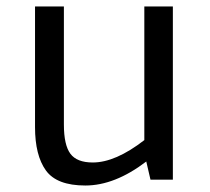

<svg xmlns="http://www.w3.org/2000/svg" viewBox="-20 -554 648 592"><path d="M425 -534H513V0H444L431 -56Q334 18 243 18Q155 18 121.5 -28.5Q88 -75 88 -162V-534H177V-170Q177 -107 197 -80Q217 -53 266 -53Q336 -53 425 -122Z"/></svg>

Font: Martel Sans
Style: Regular
Weight: 400
Designer: Dan Reynolds and Mathieu Réguer
Foundry: Dan Reynolds and Mathieu Réguer
Version: Version 1.001;PS 001.001;hotconv 1.0.70;makeotf.lib2.5.58329